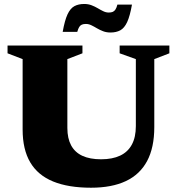

<svg xmlns="http://www.w3.org/2000/svg" viewBox="-20 -906 868 942"><path d="M646.5 -287.5V-616L567 -644.5V-682.5H811V-644.5L737 -616V-282.5Q737 -182 701.8 -116Q666.5 -50 597.5 -17.5Q528.5 15 426.5 15Q315.5 15 240.8 -15.5Q166 -46 128.5 -109.2Q91 -172.5 91 -270.5V-616L17 -644.5V-682.5H384.5V-644.5L310.5 -616V-278Q310.5 -227 329 -192.8Q347.5 -158.5 384.2 -141.5Q421 -124.5 476 -124.5Q531.5 -124.5 569.5 -142.5Q607.5 -160.5 627 -196.8Q646.5 -233 646.5 -287.5ZM627.5 -883.5Q617.5 -827 603.8 -797.5Q590 -768 570 -757.2Q550 -746.5 522 -746.5Q502 -746.5 485.8 -752.8Q469.5 -759 455.2 -767.5Q441 -776 428 -782.2Q415 -788.5 401.5 -788.5Q389.5 -788.5 381.8 -785.2Q374 -782 368.8 -773.8Q363.5 -765.5 359 -749.5H287.5Q297.5 -806 311.2 -835.5Q325 -865 345 -875.8Q365 -886.5 393 -886.5Q413 -886.5 429.2 -880.2Q445.5 -874 459.8 -865.5Q474 -857 487 -850.8Q500 -844.5 513.5 -844.5Q525.5 -844.5 533.2 -847.8Q541 -851 546.5 -859.5Q552 -868 556 -883.5Z"/></svg>

Font: Newsreader ExtraBold
Style: Regular
Weight: 800
Designer: Hugues Gentile
Foundry: Production Type
Version: Version 1.003